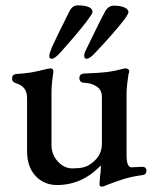

<svg xmlns="http://www.w3.org/2000/svg" viewBox="-20 -676 575 716"><path d="M351 11 353 -18Q356 -36 356 -51V-59Q286 14 193 14Q144 14 112.5 -20Q81 -54 81 -112V-310Q81 -332 71 -345.5Q61 -359 39 -366Q25 -370 25 -383Q25 -398 40 -400Q74 -402 97 -406Q120 -410 155 -419Q165 -421 168 -421Q180 -421 179 -407Q172 -364 172 -330V-136Q172 -100 195 -74.5Q218 -49 248 -48Q274 -48 291 -52Q308 -56 324 -69Q360 -97 360 -140V-315Q360 -341 340.5 -353.5Q321 -366 298 -367Q276 -367 276 -385Q276 -402 298 -402Q353 -404 380.5 -407.5Q408 -411 437 -419Q443 -421 448 -421Q454 -421 458 -418Q462 -415 462 -410Q462 -407 461 -404.5Q460 -402 459 -399Q457 -387 454.5 -364Q452 -341 452 -329V-98Q452 -52 470 -52L510 -54Q526 -54 526 -39Q526 -25 511 -23Q473 -18 443.5 -9Q414 0 381 13Q367 20 359 20Q351 20 351 11ZM164 -470Q164 -476 175 -503Q187 -530 239 -634Q250 -656 270 -656Q295 -656 310 -650Q325 -644 325 -632Q325 -626 315 -613Q296 -583 221 -498L202 -477Q195 -469 187 -463Q179 -457 173 -457Q167 -457 165.5 -460Q164 -463 164 -470ZM294 -470Q294 -478 304 -497Q357 -607 373 -635Q378 -644 386.5 -649.5Q395 -655 404 -655Q428 -655 443.5 -648.5Q459 -642 459 -630Q459 -626 448 -609Q429 -583 394 -543.5Q359 -504 332 -476Q326 -469 317.5 -463Q309 -457 304 -457Q298 -457 296 -460Q294 -463 294 -470Z"/></svg>

Font: EB Garamond Medium
Style: Regular
Weight: 500
Designer: Georg Duffner and Octavio Pardo
Foundry: Georg Duffner
Version: Version 1.000